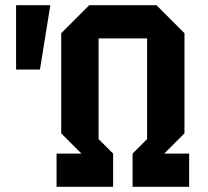

<svg xmlns="http://www.w3.org/2000/svg" viewBox="-20 -720 801 740"><path d="M42 -452V-700H174L134 -452ZM198 0V-128H294L216 -206V-592L324 -700H583L691 -592V-206L613 -128H709V0H491V-128L547 -184V-572H360V-184L416 -128V0Z"/></svg>

Font: Tektur SemiCondensed SemiBold
Style: Regular
Weight: 600
Width: 4
Designer: Adam Jagosz
Foundry: Adam Jagosz
Version: Version 1.005;gftools[0.9.30]